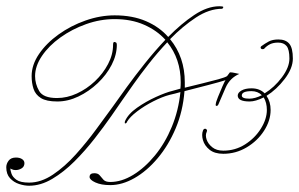

<svg xmlns="http://www.w3.org/2000/svg" viewBox="-90 -585 955 613"><path d="M276 -536Q333 -536 376 -517.5Q419 -499 447 -467Q488 -509 530 -537Q572 -565 610 -565H611Q615 -565 619 -564.5Q623 -564 623 -562Q623 -561 621.5 -559Q620 -557 619 -557Q578 -557 535.5 -529Q493 -501 453 -460Q500 -403 500 -322Q500 -313 500 -305Q528 -312 557 -319Q586 -326 607.5 -332Q629 -338 635 -342L644 -354H645Q651 -354 657.5 -352.5Q664 -351 674 -349Q644 -336 630.5 -305.5Q617 -275 607 -251Q605 -247 602 -247H600Q598 -249 598.5 -250.5Q599 -252 599 -253Q599 -258 606 -275.5Q613 -293 620.5 -310Q628 -327 630 -329Q611 -323 576.5 -314Q542 -305 499 -294Q494 -230 471 -175.5Q448 -121 413.5 -80Q379 -39 339.5 -16.5Q300 6 262 6Q233 6 214.5 -2.5Q196 -11 196 -20Q196 -32 211 -32Q223 -32 228.5 -25Q234 -18 240.5 -11Q247 -4 262 -4Q298 -4 335 -26.5Q372 -49 404.5 -88.5Q437 -128 458.5 -180Q480 -232 486 -291Q469 -286 451 -282Q428 -276 399.5 -261.5Q371 -247 348 -229.5Q325 -212 316 -197Q314 -191 310 -191H309Q308 -192 308.5 -195Q309 -198 309 -198Q319 -221 347.5 -241Q376 -261 408 -275.5Q440 -290 461 -295Q472 -298 486 -302Q487 -312 487 -322Q487 -397 444 -450Q413 -417 385.5 -382Q358 -347 336.5 -316.5Q315 -286 301 -266Q288 -247 265 -214Q242 -181 212 -142.5Q182 -104 148 -70Q114 -36 77 -14Q40 8 3 8Q-12 8 -29 2.5Q-46 -3 -58 -16Q-70 -29 -70 -51Q-70 -62 -62.5 -72Q-55 -82 -39 -82Q-27 -82 -19.5 -77Q-12 -72 -12 -64Q-12 -53 -21 -47.5Q-30 -42 -40 -42Q-47 -42 -52 -44.5Q-57 -47 -57 -47Q-57 -42 -53.5 -31Q-50 -20 -37.5 -11Q-25 -2 3 -2Q41 -2 79 -27.5Q117 -53 152 -92Q187 -131 217 -172Q247 -213 269 -243Q288 -270 314.5 -306.5Q341 -343 372.5 -382.5Q404 -422 438 -458Q411 -488 370 -506Q329 -524 276 -524Q230 -524 185 -508Q140 -492 103 -465.5Q66 -439 44 -406.5Q22 -374 22 -342Q22 -317 35 -294.5Q48 -272 92 -272Q124 -272 155.5 -286.5Q187 -301 213 -325.5Q239 -350 255 -380.5Q271 -411 271 -442Q271 -451 275 -451H276Q277 -451 280 -449.5Q283 -448 283 -442Q283 -410 266.5 -378Q250 -346 222 -319.5Q194 -293 160.5 -277Q127 -261 93 -261Q58 -261 40.5 -272Q23 -283 17 -301.5Q11 -320 11 -342Q11 -378 34.5 -412.5Q58 -447 97 -475Q136 -503 183 -519.5Q230 -536 276 -536ZM799 -459Q822 -459 833.5 -445.5Q845 -432 845 -398Q845 -367 819 -333Q793 -299 761 -279Q774 -260 774 -234Q774 -200 753 -167.5Q732 -135 697.5 -114.5Q663 -94 623 -94Q595 -94 579 -107Q563 -120 558 -137.5Q553 -155 558 -168Q560 -174 565 -174Q568 -174 570 -171Q572 -168 570 -164Q565 -154 569.5 -140Q574 -126 587.5 -115Q601 -104 623 -104Q661 -104 692.5 -124Q724 -144 743 -174.5Q762 -205 762 -234Q762 -257 752 -274Q726 -261 707 -261Q669 -261 669 -280Q669 -289 681 -296Q693 -303 713 -303Q739 -303 755 -287Q786 -306 810 -338Q834 -370 834 -398Q834 -427 825 -438Q816 -449 798 -449Q783 -449 772.5 -444Q762 -439 753 -429Q751 -428 748 -428Q744 -428 742.5 -431.5Q741 -435 745 -438Q756 -446 768 -452.5Q780 -459 799 -459ZM706 -270Q724 -270 746 -281Q733 -294 713 -294Q682 -294 682 -280Q682 -270 706 -270Z"/></svg>

Font: Kapakana Light
Style: Regular
Weight: 300
Designer: Kyosuke Nagai
Version: Version 1.000